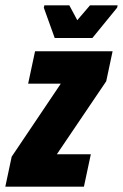

<svg xmlns="http://www.w3.org/2000/svg" viewBox="-44 -703 463 723"><path d="M-24 0 0 -113 185 -388H62L88 -510H380L356 -397L170 -122H298L272 0ZM162 -560 121 -674 123 -683H217L247 -627L295 -683H399L397 -674L304 -560Z"/></svg>

Font: Saira Condensed Black
Style: Italic
Weight: 900
Width: 3
Italic angle: -12°
Designer: Hector Gatti with collaboration of the Omnibus-Type team
Foundry: Omnibus-Type
Version: Version 1.101